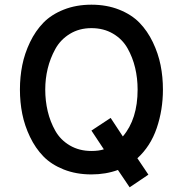

<svg xmlns="http://www.w3.org/2000/svg" viewBox="-20 -732 780 819"><path d="M370 12Q305 12 252 -9Q199 -30 165 -65Q131 -100 108 -148Q85 -196 75 -246Q65 -296 65 -350Q65 -404 75 -454Q85 -504 108 -552Q131 -600 165 -635Q199 -670 252 -691Q305 -712 370 -712Q435 -712 488 -691Q541 -670 575 -635Q609 -600 632 -552Q655 -504 665 -454Q675 -404 675 -350Q675 -263 648.5 -185.5Q622 -108 566 -57L613 13L533 67L483 -7Q431 12 370 12ZM370 -88Q401 -88 423 -95L370 -175L452 -229L504 -150Q567 -224 567 -350Q567 -398 556.5 -442.5Q546 -487 524 -526Q502 -565 462 -588.5Q422 -612 370 -612Q318 -612 278 -587.5Q238 -563 216 -523Q194 -483 183.5 -439.5Q173 -396 173 -350Q173 -302 183.5 -257.5Q194 -213 216 -174Q238 -135 278 -111.5Q318 -88 370 -88Z"/></svg>

Font: Overpass Light
Style: Bold
Weight: 600
Designer: Delve Withrington, Thomas Jockin
Foundry: Delve Fonts
Version: Version 3.000;DELV;Overpass